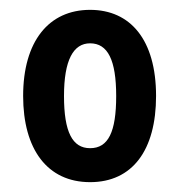

<svg xmlns="http://www.w3.org/2000/svg" viewBox="-20 -742 365 390"><path d="M297 -547C297 -661 245 -722 163 -722C79 -722 27 -658 27 -547C27 -439 76 -372 163 -372C249 -372 297 -437 297 -547ZM110 -547C110 -620 129 -654 163 -654C199 -654 216 -620 216 -547C216 -474 200 -441 163 -441C127 -441 110 -474 110 -547Z"/></svg>

Font: Noto Sans Myanmar ExtraCondensed SemiBold
Style: Regular
Weight: 600
Width: 2
Designer: Monotype Design Team
Foundry: Monotype Imaging Inc.
Version: Version 2.107